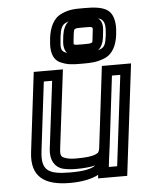

<svg xmlns="http://www.w3.org/2000/svg" viewBox="-57 -837 695 918"><g transform="rotate(-5 291.0 -378.5)"><path d="M242 35C297 35 345 26 379 8L377 25H402H492H517L520 0L579 -484L582 -509H557H467H442L439 -484L395 -119C392 -101 389 -96 376 -91C360 -83 330 -79 282 -79C260 -79 245 -81 233 -85C209 -92 205 -99 209 -134L252 -484L255 -509H230H140H115L112 -484L69 -129C54 -10 120 35 242 35ZM445 -119 453 -184 486 -459H526L473 -25H433L437 -59L445 -119ZM248 -15C140 -15 108 -37 119 -129L159 -459H199L159 -134C154 -86 171 -49 213 -36C229 -32 251 -29 276 -29C313 -29 345 -32 369 -38C348 -22 311 -15 248 -15ZM524 -663C529 -701 523 -739 505 -760C480 -790 427 -792 381 -792C335 -792 310 -792 273 -775C231 -757 213 -711 207 -663L206 -651C200 -604 208 -561 245 -544C279 -529 302 -528 349 -528C395 -528 420 -529 457 -544C499 -561 517 -604 523 -651L524 -663ZM360 -620C335 -620 324 -620 319 -623C316 -625 316 -625 318 -644L321 -671C324 -692 325 -694 329 -696C334 -700 344 -700 370 -700C420 -700 416 -701 412 -671L409 -644C407 -625 407 -626 403 -624C396 -620 385 -620 360 -620ZM302 -735C285 -722 275 -698 271 -671L268 -644C265 -619 270 -598 282 -585C279 -586 275 -588 271 -590C254 -598 251 -612 256 -651L257 -663C262 -704 269 -721 289 -730C294 -732 298 -734 302 -735ZM430 -585C446 -597 456 -619 459 -644L462 -671C467 -707 459 -727 443 -737C453 -735 460 -731 465 -725C475 -713 478 -694 474 -663L473 -651C468 -612 462 -598 443 -590C438 -588 434 -586 430 -585Z"/></g></svg>

Font: Gamestation Text Outline
Style: Italic
Weight: 400
Designer: Jonas Hecksher
Foundry: Jonas Hecksher, Playtypeª, e-types AS
Version: Version 1.003